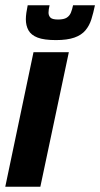

<svg xmlns="http://www.w3.org/2000/svg" viewBox="-34 -708 380 728"><path d="M-14 0 93 -510H227L119 0ZM178 -556Q133 -556 108.5 -565.5Q84 -575 74 -593Q64 -611 64 -635Q64 -646 66 -660Q68 -674 71 -688H154Q152 -680 151 -673Q150 -666 150 -660Q150 -649 157 -641.5Q164 -634 186 -634Q208 -634 219 -641Q230 -648 235 -660.5Q240 -673 243 -688H326Q320 -659 312.5 -635Q305 -611 290 -593Q275 -575 248 -565.5Q221 -556 178 -556Z"/></svg>

Font: Saira Condensed ExtraBold
Style: Italic
Weight: 800
Width: 3
Italic angle: -12°
Designer: Hector Gatti with collaboration of the Omnibus-Type team
Foundry: Omnibus-Type
Version: Version 1.101